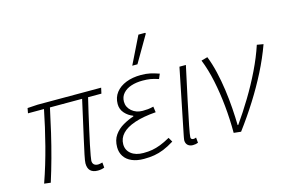

<svg xmlns="http://www.w3.org/2000/svg" viewBox="-94 -953 1775 1182"><g transform="rotate(-15 793.0 -362.0)"><path d="M400 8Q369 8 353 -7.5Q337 -23 337 -55Q337 -68 345.5 -109Q354 -150 367 -207.5Q380 -265 394 -327.5Q408 -390 420 -444H215Q199 -368 181 -291Q163 -214 142.5 -139Q122 -64 100 5L59 0Q96 -105 126 -221Q156 -337 177 -444H75L81 -476L146 -480H551L543 -444H458Q447 -399 435.5 -348.5Q424 -298 413 -249Q402 -200 393.5 -159.5Q385 -119 380.5 -92.5Q376 -66 376 -61Q376 -45 385 -36.5Q394 -28 412 -28Q417 -28 423.5 -29.5Q430 -31 439 -33L442 0Q436 3 424.5 5.5Q413 8 400 8Z M693 12Q648 12 616 -2Q584 -16 567.5 -41.5Q551 -67 551 -100Q551 -146 573 -177Q595 -208 629 -227.5Q663 -247 697 -258V-262Q667 -273 645 -297.5Q623 -322 623 -356Q623 -398 646.5 -428.5Q670 -459 711.5 -475.5Q753 -492 807 -492Q840 -492 865 -486.5Q890 -481 922 -470L909 -439Q879 -449 857.5 -452.5Q836 -456 808 -456Q768 -456 735.5 -445.5Q703 -435 683.5 -413Q664 -391 664 -360Q664 -325 692 -300.5Q720 -276 761 -276Q780 -276 795 -277.5Q810 -279 831 -284L836 -247Q755 -241 700.5 -222.5Q646 -204 619 -175Q592 -146 592 -108Q592 -70 621 -47Q650 -24 699 -24Q731 -24 756 -28.5Q781 -33 808.5 -43.5Q836 -54 872 -74L888 -46Q851 -23 820 -10.5Q789 2 759 7Q729 12 693 12ZM771 -561 857 -736H900L903 -731L804 -561Z M1005 8Q986 8 973.5 -3Q961 -14 961 -35Q961 -41 963 -49Q965 -57 966 -65L1050 -480H1091Q1066 -364 1045.5 -269Q1025 -174 1013.5 -114Q1002 -54 1002 -43Q1002 -35 1006.5 -31.5Q1011 -28 1018 -28Q1021 -28 1025 -28.5Q1029 -29 1036 -32L1039 2Q1031 5 1023 6.5Q1015 8 1005 8Z M1267 0Q1267 -87 1258.5 -173Q1250 -259 1233.5 -337.5Q1217 -416 1191 -481L1231 -492Q1250 -444 1263.5 -386.5Q1277 -329 1285.5 -268Q1294 -207 1298 -148.5Q1302 -90 1303 -40H1307Q1353 -105 1399 -181Q1445 -257 1483 -335.5Q1521 -414 1545 -487L1586 -480Q1556 -397 1514.5 -315.5Q1473 -234 1422.5 -154Q1372 -74 1313 5Z"/></g></svg>

Font: Source Sans 3 Light
Style: Italic
Weight: 300
Italic angle: -11°
Designer: Paul D. Hunt
Foundry: Adobe
Version: Version 3.046;hotconv 1.0.118;makeotfexe 2.5.65603